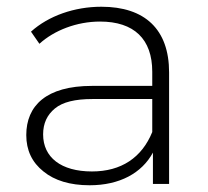

<svg xmlns="http://www.w3.org/2000/svg" viewBox="-20 -546 617 570"><path d="M109 -37C142 -10 188 4 246 4C335 4 401 -32 434 -93V0H482V-331C482 -459 410 -526 281 -526C201 -526 124 -499 72 -452L97 -416C141 -456 208 -482 277 -482C378 -482 432 -430 432 -333V-291H253C117 -291 58 -232 58 -145C58 -100 75 -64 109 -37ZM143 -224C166 -243 203 -252 254 -252H432V-154C401 -78 340 -37 253 -37C161 -37 108 -79 108 -147C108 -180 120 -205 143 -224Z"/></svg>

Font: Montserrat Light
Style: Regular
Weight: 300
Designer: Julieta Ulanovsky
Foundry: Julieta Ulanovsky
Version: Version 7.200